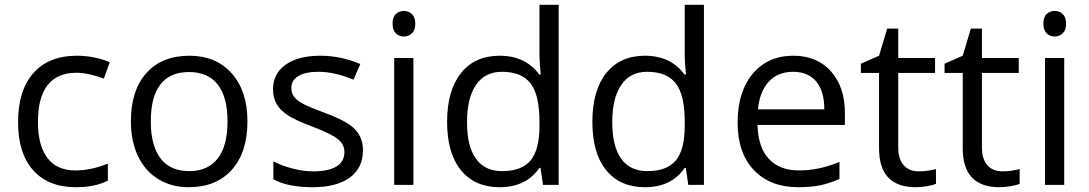

<svg xmlns="http://www.w3.org/2000/svg" viewBox="-20 -780 4596 810"><path d="M299.8 9.8Q183.6 9.8 119.9 -61.8Q56.2 -133.3 56.2 -264.2Q56.2 -398.4 120.8 -471.7Q185.5 -544.9 305.2 -544.9Q343.8 -544.9 382.3 -536.6Q420.9 -528.3 442.9 -517.1L418 -448.2Q391.1 -459 359.4 -466.1Q327.6 -473.1 303.2 -473.1Q140.1 -473.1 140.1 -265.1Q140.1 -166.5 179.9 -113.8Q219.7 -61 297.9 -61Q364.7 -61 435.1 -89.8V-18.1Q381.3 9.8 299.8 9.8Z M1023.9 -268.1Q1023.9 -137.2 958 -63.7Q892.1 9.8 775.9 9.8Q704.1 9.8 648.4 -23.9Q592.8 -57.6 562.5 -120.6Q532.2 -183.6 532.2 -268.1Q532.2 -398.9 597.7 -471.9Q663.1 -544.9 779.3 -544.9Q891.6 -544.9 957.8 -470.2Q1023.9 -395.5 1023.9 -268.1ZM616.2 -268.1Q616.2 -165.5 657.2 -111.8Q698.2 -58.1 777.8 -58.1Q857.4 -58.1 898.7 -111.6Q939.9 -165 939.9 -268.1Q939.9 -370.1 898.7 -423.1Q857.4 -476.1 776.9 -476.1Q697.3 -476.1 656.7 -423.8Q616.2 -371.6 616.2 -268.1Z M1511.2 -146Q1511.2 -71.3 1455.6 -30.8Q1399.9 9.8 1299.3 9.8Q1192.9 9.8 1133.3 -23.9V-99.1Q1171.9 -79.6 1216.1 -68.4Q1260.3 -57.1 1301.3 -57.1Q1364.7 -57.1 1398.9 -77.4Q1433.1 -97.7 1433.1 -139.2Q1433.1 -170.4 1406 -192.6Q1378.9 -214.8 1300.3 -245.1Q1225.6 -272.9 1194.1 -293.7Q1162.6 -314.5 1147.2 -340.8Q1131.8 -367.2 1131.8 -403.8Q1131.8 -469.2 1185.1 -507.1Q1238.3 -544.9 1331.1 -544.9Q1417.5 -544.9 1500 -509.8L1471.2 -443.8Q1390.6 -477.1 1325.2 -477.1Q1267.6 -477.1 1238.3 -459Q1209 -440.9 1209 -409.2Q1209 -387.7 1220 -372.6Q1231 -357.4 1255.4 -343.8Q1279.8 -330.1 1349.1 -304.2Q1444.3 -269.5 1477.8 -234.4Q1511.2 -199.2 1511.2 -146Z M1724.1 0H1643.1V-535.2H1724.1ZM1636.2 -680.2Q1636.2 -708 1649.9 -720.9Q1663.6 -733.9 1684.1 -733.9Q1703.6 -733.9 1717.8 -720.7Q1731.9 -707.5 1731.9 -680.2Q1731.9 -652.8 1717.8 -639.4Q1703.6 -626 1684.1 -626Q1663.6 -626 1649.9 -639.4Q1636.2 -652.8 1636.2 -680.2Z M2260.3 -71.8H2255.9Q2199.7 9.8 2087.9 9.8Q1982.9 9.8 1924.6 -62Q1866.2 -133.8 1866.2 -266.1Q1866.2 -398.4 1924.8 -471.7Q1983.4 -544.9 2087.9 -544.9Q2196.8 -544.9 2254.9 -465.8H2261.2L2257.8 -504.4L2255.9 -542V-759.8H2336.9V0H2271ZM2098.1 -58.1Q2181.2 -58.1 2218.5 -103.3Q2255.9 -148.4 2255.9 -249V-266.1Q2255.9 -379.9 2218 -428.5Q2180.2 -477.1 2097.2 -477.1Q2025.9 -477.1 1988 -421.6Q1950.2 -366.2 1950.2 -265.1Q1950.2 -162.6 1987.8 -110.4Q2025.4 -58.1 2098.1 -58.1Z M2873 -71.8H2868.7Q2812.5 9.8 2700.7 9.8Q2595.7 9.8 2537.4 -62Q2479 -133.8 2479 -266.1Q2479 -398.4 2537.6 -471.7Q2596.2 -544.9 2700.7 -544.9Q2809.6 -544.9 2867.7 -465.8H2874L2870.6 -504.4L2868.7 -542V-759.8H2949.7V0H2883.8ZM2710.9 -58.1Q2793.9 -58.1 2831.3 -103.3Q2868.7 -148.4 2868.7 -249V-266.1Q2868.7 -379.9 2830.8 -428.5Q2793 -477.1 2710 -477.1Q2638.7 -477.1 2600.8 -421.6Q2563 -366.2 2563 -265.1Q2563 -162.6 2600.6 -110.4Q2638.2 -58.1 2710.9 -58.1Z M3347.7 9.8Q3229 9.8 3160.4 -62.5Q3091.8 -134.8 3091.8 -263.2Q3091.8 -392.6 3155.5 -468.8Q3219.2 -544.9 3326.7 -544.9Q3427.2 -544.9 3485.8 -478.8Q3544.4 -412.6 3544.4 -304.2V-252.9H3175.8Q3178.2 -158.7 3223.4 -109.9Q3268.6 -61 3350.6 -61Q3437 -61 3521.5 -97.2V-24.9Q3478.5 -6.3 3440.2 1.7Q3401.9 9.8 3347.7 9.8ZM3325.7 -477.1Q3261.2 -477.1 3222.9 -435.1Q3184.6 -393.1 3177.7 -318.8H3457.5Q3457.5 -395.5 3423.3 -436.3Q3389.2 -477.1 3325.7 -477.1Z M3855.5 -57.1Q3877 -57.1 3897 -60.3Q3917 -63.5 3928.7 -66.9V-4.9Q3915.5 1.5 3889.9 5.6Q3864.3 9.8 3843.8 9.8Q3688.5 9.8 3688.5 -153.8V-472.2H3611.8V-511.2L3688.5 -544.9L3722.7 -659.2H3769.5V-535.2H3924.8V-472.2H3769.5V-157.2Q3769.5 -108.9 3792.5 -83Q3815.4 -57.1 3855.5 -57.1Z M4208.5 -57.1Q4230 -57.1 4250 -60.3Q4270 -63.5 4281.7 -66.9V-4.9Q4268.6 1.5 4242.9 5.6Q4217.3 9.8 4196.8 9.8Q4041.5 9.8 4041.5 -153.8V-472.2H3964.8V-511.2L4041.5 -544.9L4075.7 -659.2H4122.6V-535.2H4277.8V-472.2H4122.6V-157.2Q4122.6 -108.9 4145.5 -83Q4168.5 -57.1 4208.5 -57.1Z M4469.7 0H4388.7V-535.2H4469.7ZM4381.8 -680.2Q4381.8 -708 4395.5 -720.9Q4409.2 -733.9 4429.7 -733.9Q4449.2 -733.9 4463.4 -720.7Q4477.5 -707.5 4477.5 -680.2Q4477.5 -652.8 4463.4 -639.4Q4449.2 -626 4429.7 -626Q4409.2 -626 4395.5 -639.4Q4381.8 -652.8 4381.8 -680.2Z"/></svg>

Font: f08745844
Style: Regular
Weight: 400
Foundry: Ascender Corporation
Version: Version 1.10